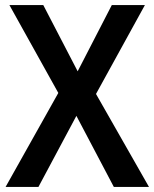

<svg xmlns="http://www.w3.org/2000/svg" viewBox="-20 -734 606 754"><path d="M565 0H427L280 -279L131 0H2L209 -369L17 -714H150L285 -454L419 -714H549L357 -365Z"/></svg>

Font: Noto Sans Sinhala UI SemiCondensed SemiBold
Style: Regular
Weight: 600
Width: 4
Designer: Jelle Bosma - Monotype Design Team
Foundry: Monotype Imaging Inc.
Version: Version 2.006; ttfautohint (v1.8.4.7-5d5b)